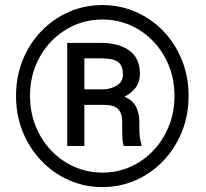

<svg xmlns="http://www.w3.org/2000/svg" viewBox="-20 -741 826 771"><path d="M44.4 -356Q44.4 -433.6 71.3 -500Q98.1 -566.4 146 -616Q193.8 -665.5 256.6 -693.1Q319.3 -720.7 391.1 -720.7Q462.9 -720.7 525.6 -693.1Q588.4 -665.5 636 -616Q683.6 -566.4 710.4 -500Q737.3 -433.6 737.3 -356Q737.3 -278.3 710.4 -211.9Q683.6 -145.5 636 -95.5Q588.4 -45.4 525.6 -17.6Q462.9 10.3 391.1 10.3Q319.3 10.3 256.6 -17.6Q193.8 -45.4 146 -95.5Q98.1 -145.5 71.3 -211.9Q44.4 -278.3 44.4 -356ZM100.6 -356Q100.6 -291 123 -234.9Q145.5 -178.7 185.5 -136.7Q225.6 -94.7 278.3 -71.3Q331.1 -47.9 391.1 -47.9Q451.2 -47.9 503.7 -71.3Q556.2 -94.7 595.9 -136.7Q635.7 -178.7 658.2 -234.9Q680.7 -291 680.7 -356Q680.7 -421.4 658.2 -477.1Q635.7 -532.7 595.9 -574.5Q556.2 -616.2 503.7 -639.4Q451.2 -662.6 391.1 -662.6Q331.1 -662.6 278.3 -639.4Q225.6 -616.2 185.5 -574.5Q145.5 -532.7 123 -477.1Q100.6 -421.4 100.6 -356ZM398.9 -319.8H318.8V-154.8H250V-568.8H385.3Q457.5 -568.8 499.8 -537.8Q542 -506.8 542 -444.3Q542 -384.3 479.5 -352.5Q513.2 -338.9 526.4 -312.3Q539.6 -285.6 539.6 -251V-224.6Q539.6 -206.5 541.5 -190.2Q543.5 -173.8 547.9 -162.6V-154.8H477.1Q472.2 -167.5 471.4 -190.9Q470.7 -214.4 470.7 -225.1V-250.5Q470.7 -286.1 454.3 -303Q438 -319.8 398.9 -319.8ZM385.3 -506.8H318.8V-382.3H395.5Q426.3 -383.3 450 -398.2Q473.6 -413.1 473.6 -441.4Q473.6 -477.5 454.1 -492.2Q434.6 -506.8 385.3 -506.8Z"/></svg>

Font: Vazirmatn UI
Style: Regular
Weight: 400
Designer: Saber Rastikerdar
Foundry: Saber Rastikerdar
Version: Version 33.003